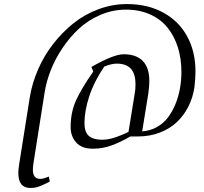

<svg xmlns="http://www.w3.org/2000/svg" viewBox="-20 -722 998 941"><path d="M69.8 126Q69.8 109.4 73.2 87.9L126 -245.1Q137.2 -314 166.3 -381.1Q195.3 -448.2 240 -505.9Q284.7 -563.5 339.8 -607.7Q395 -651.9 463.1 -677Q531.2 -702.1 602.1 -702.1Q704.6 -702.1 781.2 -659.7Q857.9 -617.2 897.9 -542.7Q938 -468.3 938 -372.1Q938 -338.9 933.1 -295.9Q925.8 -244.6 903.6 -200.4Q881.3 -156.2 846.7 -123.5Q812 -90.8 762.9 -72Q713.9 -53.2 655.8 -53.2H619.1Q570.8 -25.4 527.1 -9.3Q483.4 6.8 435.1 6.8Q380.4 6.8 353.3 -23.7Q326.2 -54.2 326.2 -99.1Q326.2 -171.4 352.5 -229.7Q378.9 -288.1 437 -371.1L428.2 -394Q537.1 -456.1 585.9 -456.1Q647.9 -456.1 679.9 -423.1Q711.9 -390.1 711.9 -325.2Q711.9 -300.8 707 -264.2L676.8 -78.1Q716.3 -81.1 748.8 -99.1Q781.2 -117.2 803.2 -146.5Q825.2 -175.8 839.6 -210.9Q854 -246.1 861.8 -287.1Q869.1 -327.6 869.1 -369.1Q869.1 -433.6 852.1 -488.8Q835 -543.9 801.8 -585.7Q768.6 -627.4 716.1 -651.1Q663.6 -674.8 597.2 -674.8Q532.2 -674.8 471.9 -648.9Q411.6 -623 366.7 -581.3Q321.8 -539.6 286.1 -486.3Q250.5 -433.1 229 -378.4Q207.5 -323.7 199.2 -272L146 64.9Q141.1 93.3 141.1 108.9Q141.1 154.8 176.8 154.8Q193.4 154.8 219.2 143.1L224.1 168Q221.7 168.9 212.6 173.6Q203.6 178.2 201.7 179Q199.7 179.7 192.1 183.3Q184.6 187 182.4 187.7Q180.2 188.5 174.1 190.9Q168 193.4 165.3 194.1Q162.6 194.8 157 196.3Q151.4 197.8 147.7 198Q144 198.2 138.9 198.7Q133.8 199.2 128.9 199.2Q69.8 199.2 69.8 126ZM394 -119.1Q394 -74.7 415.5 -55.9Q437 -37.1 481 -37.1Q511.7 -37.1 547.9 -49.6Q584 -62 609.9 -76.2L641.1 -269Q644 -283.7 644 -309.1Q644 -360.8 621.1 -385.5Q598.1 -410.2 551.8 -410.2Q527.3 -410.2 491.2 -396Q440.9 -321.8 417.5 -250.2Q394 -178.7 394 -119.1Z"/></svg>

Font: Dehuti Alt
Style: Italic
Weight: 400
Version: Version 1.2